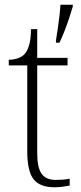

<svg xmlns="http://www.w3.org/2000/svg" viewBox="-20 -780 340 810"><path d="M210 10Q148 10 121.5 -24Q95 -58 95 -142V-504H17V-528Q38 -528 55 -534Q72 -540 83 -551Q94 -562 102 -586.5Q110 -611 111 -657H137V-536H265V-504H137V-134Q137 -73 155.5 -47Q174 -21 215 -21Q232 -21 245 -22Q258 -23 274 -26V3Q258 6 242 8Q226 10 210 10ZM216 -609Q220 -633 224 -660.5Q228 -688 231 -714.5Q234 -741 235 -760H287V-752Q281 -731 272 -704Q263 -677 252.5 -650Q242 -623 231 -600H216Z"/></svg>

Font: Noto Serif Kannada ExtraLight
Style: Regular
Weight: 250
Version: Version 2.003